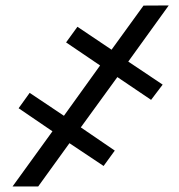

<svg xmlns="http://www.w3.org/2000/svg" viewBox="-20 -675 649 695"><path d="M404.8 -396 526.9 -313.5 568.8 -368.7 444.3 -452.1 590.8 -655.3 499.5 -654.8 383.8 -495.1 260.3 -578.1 219.2 -521.5 342.3 -438 211.4 -255.9 87.4 -338.9 47.4 -283.2 169.9 -199.7 25.4 0H118.2L231.4 -156.7L355 -74.2L395.5 -129.9L272.5 -213.9Z"/></svg>

Font: Roboto
Style: Bold Italic
Weight: 700
Italic angle: -12°
Designer: Google
Version: Version 2.137; 2017